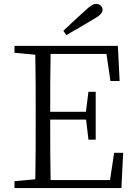

<svg xmlns="http://www.w3.org/2000/svg" viewBox="-20 -959 689 979"><path d="M303 -802 318 -780C362 -805 407 -831 450 -857C490 -879 503 -893 503 -909C503 -927 488 -939 470 -939C455 -939 441 -930 411 -902C376 -871 340 -837 303 -802ZM54 -690 160 -680C162 -584 162 -487 162 -390V-335C162 -237 162 -140 160 -45L54 -35V0H599L608 -180H562L541 -41H238C236 -134 236 -230 236 -349H419L431 -247H468V-491H431L418 -389H236C236 -488 236 -587 238 -684H523L543 -546H590L581 -725H54Z"/></svg>

Font: Kiri Minchoo Light
Style: Regular
Weight: 300
Designer: Ryoko NISHIZUKA 西塚涼子 (kana & ideographs); Frank Grießhammer (Latin, Greek & Cyrillic);
akenotsuki.com/eyeben/fonts/ (U+
Foundry: Adobe
akenotsuki.com/eyeben/fonts/
Version: Version 4.002;hotconv 1.0.119;makeotfexe 2.5.65604